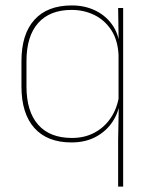

<svg xmlns="http://www.w3.org/2000/svg" viewBox="-20 -515 554 707"><path d="M243 9.5Q154 9.5 106.5 -43.8Q59 -97 59 -197V-289.5Q59 -389.5 106.8 -442.2Q154.5 -495 244.5 -495Q294.5 -495 334.5 -474.5Q374.5 -454 397.8 -417Q421 -380 421.5 -330H427.5L416.5 -313.5Q413.5 -368.5 389.2 -405Q365 -441.5 327 -460Q289 -478.5 243.5 -478.5Q163.5 -478.5 120.5 -430.2Q77.5 -382 77.5 -289.5V-197Q77.5 -104.5 120.5 -55.8Q163.5 -7 245 -7Q291.5 -7 328 -26.5Q364.5 -46 388 -81Q411.5 -116 418.5 -162.5L427.5 -144H422Q417.5 -101.5 394.5 -66.8Q371.5 -32 333 -11.2Q294.5 9.5 243 9.5ZM433.5 172H415V0L417.5 -133L416.5 -138V-346.5L417 -356L415 -485.5H433.5Z"/></svg>

Font: Anek Devanagari Medium Thin
Style: Regular
Weight: 250
Version: Version 1.003